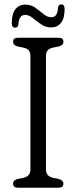

<svg xmlns="http://www.w3.org/2000/svg" viewBox="-20 -876 357 896"><path d="M194.5 -84.5Q194.5 -53.5 228 -46L255 -40.5Q276 -34 276 -19Q276 0 252.5 0H64.5Q41 0 41 -19Q41 -34.5 61.5 -40.5L89 -46Q122 -53.5 122 -84.5V-616.5Q122 -646.5 90.5 -653.5L61.5 -659.5Q41 -665.5 41 -681Q41 -700 64.5 -700H252.5Q276 -700 276 -681Q276 -665.5 255 -659.5L226 -653.5Q194.5 -646.5 194.5 -616.5ZM219 -748Q192.5 -748 171.5 -762.8Q150.5 -777.5 132.8 -792Q115 -806.5 97.5 -806.5Q68.5 -806.5 66 -763Q64 -747 50.5 -747Q35 -747 35 -768Q35 -811.5 52 -833Q69 -854.5 98 -854.5Q124.5 -854.5 145 -839.8Q165.5 -825 183.2 -810.2Q201 -795.5 219.5 -795.5Q248.5 -795.5 250.5 -839Q252 -855.5 266.5 -855.5Q281.5 -855.5 281.5 -834Q281.5 -790 264.5 -769Q247.5 -748 219 -748Z"/></svg>

Font: Fraunces 72pt SuperSoft Light
Style: Regular
Weight: 300
Version: Version 1.000;[0bf87f6ff]